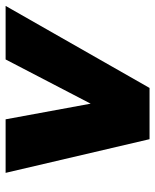

<svg xmlns="http://www.w3.org/2000/svg" viewBox="44 -584 540 667"><g transform="rotate(-90 313.5 -250.0)"><path d="M181 0 441 -500H627L342 0ZM164 0 47 -500H233L325 0Z"/></g></svg>

Font: Figtree Black
Style: Italic
Weight: 900
Italic angle: -9.5°
Foundry: Erik Kennedy
Version: Version 2.001;gftools[0.9.30]